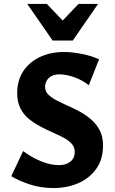

<svg xmlns="http://www.w3.org/2000/svg" viewBox="-20 -936 580 971"><path d="M358 -168Q358 -192 342 -209.5Q326 -227 300 -240.5Q274 -254 243.5 -267.5Q213 -281 182 -297.5Q151 -314 124.5 -336Q98 -358 82.5 -389.5Q67 -421 67 -465Q67 -530 98 -576.5Q129 -623 182.5 -648Q236 -673 304 -673Q344 -673 393 -663.5Q442 -654 481 -636L429 -505Q395 -532 354.5 -546Q314 -560 281 -560Q254 -560 238 -550Q222 -540 215 -525.5Q208 -511 208 -497Q208 -474 224 -458Q240 -442 266 -428.5Q292 -415 323.5 -401Q355 -387 386 -370Q417 -353 443 -330Q469 -307 485 -275.5Q501 -244 501 -200Q501 -129 466 -81Q431 -33 374.5 -9Q318 15 251 15Q185 15 130 -3.5Q75 -22 37 -45L97 -172Q138 -141 186 -121Q234 -101 278 -101Q315 -101 336.5 -119Q358 -137 358 -168ZM246 -731 273 -807 377 -916H476L348 -731ZM246 -731 118 -916H217L322 -806L348 -731Z"/></svg>

Font: Ysabeau SC ExtraBold
Style: Regular
Weight: 800
Designer: Christian Thalmann (Catharsis Fonts)
Version: Version 2.001;gftools[0.9.30]; featfreeze: smcp